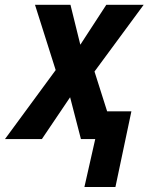

<svg xmlns="http://www.w3.org/2000/svg" viewBox="-69 -565 603 780"><path d="M273.9 194.8 317.9 0H259.8L215.8 -169.9L101.1 0H-48.8L157.2 -280.3L73.2 -545.4H217.3L257.3 -383.3L362.8 -545.4H514.6L314.9 -274.4L366.2 -112.8H464.8L399.9 194.8Z"/></svg>

Font: Open Sans SemiCondensed
Style: Bold Italic
Weight: 700
Width: 4
Italic angle: -12°
Designer: Monotype Design Team
Foundry: Monotype Imaging Inc.
Version: Version 3.003